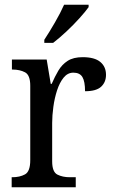

<svg xmlns="http://www.w3.org/2000/svg" viewBox="-20 -786 479 806"><path d="M29 0V-42H32Q63 -42 85 -54Q107 -66 107 -114V-426Q107 -471 85 -482.5Q63 -494 33 -494H30V-536H176L193 -434H197Q210 -464 225 -489.5Q240 -515 264 -530.5Q288 -546 327 -546Q377 -546 401 -526Q425 -506 425 -472Q425 -441 404.5 -422Q384 -403 337 -403Q337 -444 326 -462.5Q315 -481 288 -481Q264 -481 247 -460Q230 -439 219.5 -406.5Q209 -374 204 -337.5Q199 -301 199 -270V-109Q199 -64 221 -53Q243 -42 273 -42H298V0ZM166 -619Q187 -651 210.5 -691.5Q234 -732 249 -766H352V-756Q340 -739 314.5 -710.5Q289 -682 258.5 -653.5Q228 -625 203 -606H166Z"/></svg>

Font: Noto Serif Tamil SemiCondensed
Style: Regular
Weight: 400
Width: 4
Designer: Indian Type Foundry, Tom Grace, and the Monotype Design Team
Foundry: Monotype Imaging Inc.
Version: Version 2.004; ttfautohint (v1.8.4.7-5d5b)